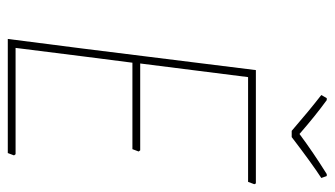

<svg xmlns="http://www.w3.org/2000/svg" viewBox="-203 -656 859 493"><g transform="rotate(90 226.5 -409.5)"><path d="M143 -340H366L369 -336L363 -320H141L125 -195L103 -20H376L379 -16L373 0H80L105 -195L160 -637H451L453 -633L447 -617H178ZM437 -805Q400 -781 332 -729H316Q264 -774 224 -805L232 -819H237Q277 -790 324 -749Q371 -784 427 -819H432Z"/></g></svg>

Font: Luna Sans Thin
Style: Italic
Weight: 250
Italic angle: -7°
Designer: Juan Pablo del Peral
Foundry: Huerta Tipografica
Version: Version 2.001; ttfautohint (v1.5)